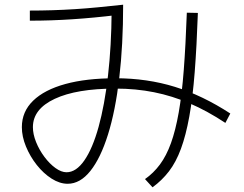

<svg xmlns="http://www.w3.org/2000/svg" viewBox="-20 -764 1040 817"><path d="M268 18Q234 18 199.5 -4Q165 -26 136.5 -62Q108 -98 90.5 -140.5Q73 -183 73 -223Q73 -289 121 -335.5Q169 -382 258 -406.5Q347 -431 472 -431Q606 -431 724 -394.5Q842 -358 960 -281L939 -241Q862 -292 787.5 -324Q713 -356 635.5 -371.5Q558 -387 472 -387Q306 -387 213 -343.5Q120 -300 120 -223Q120 -193 133.5 -159.5Q147 -126 169 -96.5Q191 -67 216 -49Q241 -31 263 -31Q304 -31 339 -81.5Q374 -132 399.5 -224Q425 -316 439.5 -441.5Q454 -567 455 -716L478 -700Q379 -688 288 -682Q197 -676 107 -676V-719Q155 -719 202.5 -720.5Q250 -722 298 -725Q346 -728 397.5 -733Q449 -738 504 -744Q504 -573 487.5 -432.5Q471 -292 439.5 -191.5Q408 -91 364.5 -36.5Q321 18 268 18ZM597 -2Q633 -27 660.5 -64Q688 -101 707.5 -155Q727 -209 740.5 -285.5Q754 -362 762 -466.5Q770 -571 775 -710L822 -709Q817 -566 808.5 -457Q800 -348 785.5 -268Q771 -188 750 -131Q729 -74 699 -35Q669 4 629 33Z"/></svg>

Font: M PLUS 2 Light
Style: Regular
Weight: 300
Designer: Coji Morishita
Foundry: UNDERFOREST DESIGN
Version: Version 1.001